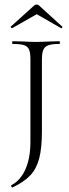

<svg xmlns="http://www.w3.org/2000/svg" viewBox="-20 -651 307 852"><path d="M36 -456Q34 -456 34 -462Q34 -468 36 -468L80 -467Q118 -465 139 -465Q164 -465 202 -467L243 -468Q246 -468 246 -462Q246 -456 243 -456Q210 -456 194 -450Q178 -444 172 -429.5Q166 -415 166 -385V-69Q166 6 154 52Q142 98 114 127.5Q86 157 35 181Q33 182 30.5 177Q28 172 30 171Q71 150 93 100Q115 50 115 -22V-387Q115 -417 109 -431Q103 -445 87 -450.5Q71 -456 36 -456ZM143 -631Q149 -631 154 -626L256 -533Q257 -533 257 -531Q257 -529 254.5 -527Q252 -525 251 -526L143 -588L34 -526Q32 -525 29 -528.5Q26 -532 28 -533L131 -626Q136 -631 143 -631Z"/></svg>

Font: Cormorant Unicase Light
Style: Regular
Weight: 300
Designer: Christian Thalmann (Catharsis Fonts)
Foundry: Catharsis Fonts
Version: Version 4.000